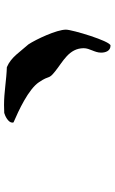

<svg xmlns="http://www.w3.org/2000/svg" viewBox="172 -826 568 952"><g transform="rotate(90 456.0 -350.0)"><path d="M313 -100C377 -98 437 -86 500 -86C506 -86 534 -87 540 -87C555 -91 588 -107 588 -127C588 -128 587 -132 587 -133C529 -158 422 -207 387 -260C350 -315 377 -305 333 -340C286 -378 219 -408 219 -481C219 -511 241 -535 241 -567C241 -589 233 -614 206 -614C184 -614 127 -424 127 -393C127 -347 175 -245 200 -207C238 -165 263 -121 313 -100Z"/></g></svg>

Font: CISF Camouflage Kit
Style: Ste
Weight: 400
Designer: Robert Jablonski, Jasper
Foundry: Cannot Into Space Fonts
Version: Version 1.27